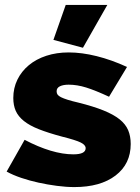

<svg xmlns="http://www.w3.org/2000/svg" viewBox="-20 -750 567 780"><path d="M282 10Q249 10 211 5Q173 0 136.5 -8Q100 -16 66 -27.5Q32 -39 7 -53L80 -182Q135 -153 185 -138Q235 -123 278 -123Q328 -123 328 -148Q328 -161 308 -171Q288 -181 232 -195Q176 -210 138 -225Q100 -240 77 -258.5Q54 -277 44 -299.5Q34 -322 34 -352Q34 -392 50.5 -426Q67 -460 97 -485Q127 -510 168.5 -523.5Q210 -537 259 -537Q312 -537 372.5 -522Q433 -507 496 -478L423 -357Q367 -383 330 -394.5Q293 -406 259 -406Q237 -406 223.5 -399.5Q210 -393 210 -379Q210 -371 214 -365.5Q218 -360 228 -355Q238 -350 255.5 -344.5Q273 -339 299 -333Q359 -318 400 -301.5Q441 -285 465.5 -265.5Q490 -246 500.5 -221.5Q511 -197 511 -165Q511 -84 449.5 -37Q388 10 282 10ZM317 -556 197 -588 247 -730H416Z"/></svg>

Font: Raleway
Style: Heavy
Weight: 900
Designer: Matt McInerney, Pablo Impallari, Rodrigo Fuenzalida
Foundry: Matt McInerney, Pablo Impallari, Rodrigo Fuenzalida
Version: Version 2.001; ttfautohint (v0.8) -G 200 -r 50